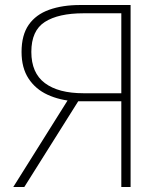

<svg xmlns="http://www.w3.org/2000/svg" viewBox="-20 -746 651 766"><path d="M464 0V-342H278Q218 -346 170 -368Q122 -390 94 -432.5Q66 -475 66 -539Q66 -606 94.5 -647Q123 -688 176 -707Q229 -726 300 -726H501V0ZM313 -374H464V-693H313Q213 -693 159 -658.5Q105 -624 105 -539Q105 -455 159 -414.5Q213 -374 313 -374ZM33 0 257 -357 299 -353 77 0Z"/></svg>

Font: Noto Sans TC Thin
Style: Regular
Weight: 100
Designer: Ryoko NISHIZUKA 西塚涼子 (kana, bopomofo & ideographs); Paul D. Hunt (Latin, Greek & Cyrillic); Sandoll Communications 산돌커뮤니
Foundry: Adobe
Version: Version 2.004-H2;hotconv 1.0.118;makeotfexe 2.5.65603